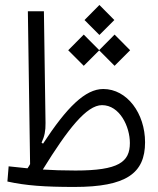

<svg xmlns="http://www.w3.org/2000/svg" viewBox="-20 -738 626 760"><path d="M274.4 2C480 2 554.2 -52.2 554.2 -174.8C554.2 -288.6 483.4 -385.7 388.7 -385.7C317.4 -385.7 244.6 -313.5 150.4 -169.4L144.5 -173.3C156.7 -199.2 160.6 -220.7 160.2 -251L153.8 -693.4H90.3L99.1 -88.4C96.2 -83 92.8 -77.1 88.9 -71.8C63 -74.2 38.6 -76.7 14.2 -79.6L9.3 -19.5C82.5 -3.4 155.8 2 274.4 2ZM149.4 -66.9C248.5 -227.1 322.8 -321.8 383.8 -321.8C454.1 -321.8 494.1 -236.8 494.1 -171.9C494.1 -96.7 449.7 -63 278.8 -63C229.5 -63 187.5 -64.5 149.4 -66.9ZM433.6 -477.5 495.1 -539.1 433.6 -601.1 372.6 -539.6 311.5 -601.1 250 -539.1 311.5 -477.5 372.6 -538.6ZM373.5 -599.6 432.6 -658.7 373.5 -718.3 314.5 -658.7Z"/></svg>

Font: Cascadia Code PL Light
Style: Regular
Weight: 300
Monospace: yes
Designer: Aaron Bell
Foundry: Saja Typeworks
Version: Version 2404.023